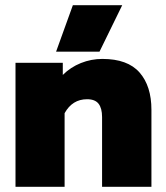

<svg xmlns="http://www.w3.org/2000/svg" viewBox="-20 -723 641 743"><path d="M262 -703H453L365 -523H197ZM40 -480H223V-433Q253 -463 293 -479Q333 -495 376 -495Q474 -495 520 -442.5Q566 -390 566 -298V0H375V-270Q375 -304 361.5 -321.5Q348 -339 317 -339Q260 -339 230 -285V0H40Z"/></svg>

Font: Readiness ExtraBold
Style: Regular
Weight: 800
Designer: Katatrad Team
Foundry: CadsonDemak
Version: Version 1.00;January 16, 2020;FontCreator 12.0.0.2550 64-bit